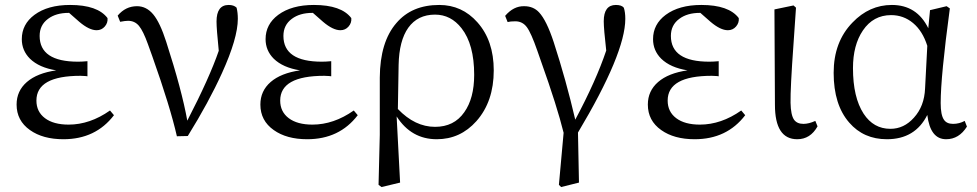

<svg xmlns="http://www.w3.org/2000/svg" viewBox="-20 -548 3942 775"><path d="M236 14Q153 14 101 -23Q47 -61 47 -126Q47 -181 88.5 -217Q130 -253 207 -264Q138 -275 101 -311Q68 -344 68 -390Q68 -450 119 -488Q173 -528 263 -528Q374 -528 414 -475Q416 -456 403 -441Q390 -426 370 -426Q340 -426 300 -460L259 -496H257Q206 -496 174 -472Q140 -447 140 -403Q140 -299 295 -299Q311 -299 333 -301V-240Q330 -240 326 -241Q310 -242 305 -242Q127 -242 127 -142Q127 -97 161.5 -71Q196 -45 257 -45Q343 -45 424 -102L440 -83Q366 14 236 14Z M694 2Q667 -117 595 -320Q583 -353 577 -370Q558 -423 541 -443.5Q524 -464 497 -464Q485 -464 465 -460L455 -485Q487 -523 533 -523Q571 -523 598.5 -490Q626 -457 651 -379Q714 -184 736 -61Q826 -235 863 -343Q854 -432 854 -461Q854 -528 903 -528Q924 -528 935 -517Q940 -497 940 -472Q940 -394 876 -253Q823 -136 738 1Z M1220 14Q1137 14 1085 -23Q1031 -61 1031 -126Q1031 -181 1072.5 -217Q1114 -253 1191 -264Q1122 -275 1085 -311Q1052 -344 1052 -390Q1052 -450 1103 -488Q1157 -528 1247 -528Q1358 -528 1398 -475Q1400 -456 1387 -441Q1374 -426 1354 -426Q1324 -426 1284 -460L1243 -496H1241Q1190 -496 1158 -472Q1124 -447 1124 -403Q1124 -299 1279 -299Q1295 -299 1317 -301V-240Q1314 -240 1310 -241Q1294 -242 1289 -242Q1111 -242 1111 -142Q1111 -97 1145.5 -71Q1180 -45 1241 -45Q1327 -45 1408 -102L1424 -83Q1350 14 1220 14Z M1520 207 1508 198 1513 -4V-235Q1514 -379 1580 -455Q1642 -528 1753 -528Q1845 -528 1907 -458Q1973 -384 1973 -264Q1973 -138 1903 -59Q1838 14 1743 14Q1640 14 1581 -78L1595 189ZM1736 -36Q1813 -36 1854 -95Q1894 -151 1894 -246Q1894 -369 1843 -434Q1800 -489 1736 -489Q1666 -489 1628 -436Q1591 -384 1589 -286L1586 -108Q1655 -36 1736 -36Z M2245 207 2236 198 2255 -12Q2229 -118 2164 -300Q2154 -329 2149 -343Q2124 -415 2106.5 -438.5Q2089 -462 2060 -462Q2040 -462 2029 -459L2019 -484Q2053 -524 2096 -523Q2133 -523 2156 -498Q2186 -466 2215 -378Q2265 -224 2302 -65Q2386 -222 2427 -344Q2417 -432 2417 -462Q2417 -528 2466 -528Q2489 -528 2498 -517Q2504 -499 2504 -472Q2504 -333 2313 -13L2317 189Z M2784 14Q2701 14 2649 -23Q2595 -61 2595 -126Q2595 -181 2636.5 -217Q2678 -253 2755 -264Q2686 -275 2649 -311Q2616 -344 2616 -390Q2616 -450 2667 -488Q2721 -528 2811 -528Q2922 -528 2962 -475Q2964 -456 2951 -441Q2938 -426 2918 -426Q2888 -426 2848 -460L2807 -496H2805Q2754 -496 2722 -472Q2688 -447 2688 -403Q2688 -299 2843 -299Q2859 -299 2881 -301V-240Q2878 -240 2874 -241Q2858 -242 2853 -242Q2675 -242 2675 -142Q2675 -97 2709.5 -71Q2744 -45 2805 -45Q2891 -45 2972 -102L2988 -83Q2914 14 2784 14Z M3198 14Q3108 14 3108 -125L3106 -510L3183 -526L3193 -517Q3189 -460 3183 -371Q3170 -191 3171 -133Q3172 -84 3185 -65Q3197 -48 3223 -48Q3245 -48 3271 -60L3280 -38Q3251 14 3198 14Z M3560 14Q3466 14 3408 -53Q3345 -125 3345 -254Q3345 -379 3421 -457Q3489 -528 3580 -528Q3681 -528 3727 -434L3734 -507L3801 -523L3814 -514Q3777 -239 3777 -132Q3777 -84 3790 -65Q3801 -48 3827 -48Q3852 -48 3874 -60L3883 -37Q3851 14 3799 14Q3735 14 3723 -84Q3674 14 3560 14ZM3574 -28Q3629 -28 3669 -73Q3711 -119 3714 -191L3723 -363Q3704 -423 3665.5 -455Q3627 -487 3577 -487Q3505 -487 3463 -425Q3423 -366 3423 -273Q3423 -155 3466 -89Q3506 -28 3574 -28Z"/></svg>

Font: GenRyuMin TW R
Style: Regular
Weight: 400
Version: Version 1.501;PS 1;hotconv 16.6.51;makeotf.lib2.5.65220